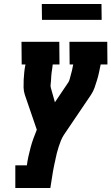

<svg xmlns="http://www.w3.org/2000/svg" viewBox="-20 -945 560 965"><path d="M57 0V-114H115Q118 -137 123 -159.5Q128 -182 134 -204.5Q140 -227 148 -249Q156 -271 165 -293L105 -468Q99 -486 98.5 -505Q98 -524 99 -543.5Q100 -563 102 -582.5Q104 -602 108 -621H89L88 -735H278L279 -621H245Q244 -611 242.5 -601Q241 -591 239.5 -581Q238 -571 237.5 -561Q237 -551 236.5 -541Q236 -531 234.5 -521Q233 -511 236 -502L256 -431L324 -532Q328 -539 330 -546.5Q332 -554 334 -561.5Q336 -569 338 -576.5Q340 -584 342 -591.5Q344 -599 345 -606.5Q346 -614 348 -621H330L329 -735H519L520 -621H486Q482 -602 478 -582.5Q474 -563 468 -543.5Q462 -524 455.5 -505Q449 -486 437 -468L301 -267Q292 -253 286 -238Q280 -223 275 -207.5Q270 -192 266 -176.5Q262 -161 259 -146V-145Q255 -129 252 -113.5Q249 -98 246 -82L233 0ZM491 -845H191L190 -925H490Z"/></svg>

Font: Iosevka Curly Slab Heavy
Style: Italic
Weight: 900
Italic angle: -9°
Monospace: yes
Designer: Belleve Invis
Foundry: Belleve Invis
Version: Version 22.1.2; ttfautohint (v1.8.4)